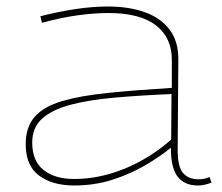

<svg xmlns="http://www.w3.org/2000/svg" viewBox="-20 -560 681 590"><path d="M59 -117Q59 -170 87 -201.5Q115 -233 171.5 -249.5Q228 -266 312 -274.5Q396 -283 508 -290V-374Q509 -443 460 -481.5Q411 -520 313 -520Q270 -520 219 -513Q168 -506 109 -490L104 -510Q158 -524 211 -532Q264 -540 312 -540Q376 -540 425 -522.5Q474 -505 501.5 -468.5Q529 -432 528 -374L526 -106Q525 -49 542 -29Q559 -9 590 -9Q607 -9 624 -16L630 1Q608 10 588 10Q547 10 526 -17Q505 -44 505 -106Q472 -79 427 -52.5Q382 -26 326.5 -8Q271 10 208 10Q141 10 100 -20.5Q59 -51 59 -117ZM79 -122Q79 -65 114 -37.5Q149 -10 208 -10Q285 -10 362.5 -41.5Q440 -73 506 -131L507 -271Q411 -267 332 -260Q253 -253 196.5 -238Q140 -223 109.5 -195.5Q79 -168 79 -122Z"/></svg>

Font: Georama Extended Thin
Style: Regular
Weight: 100
Width: 7
Designer: Jean-Baptiste Levee
Foundry: Production Type
Version: Version 1.000